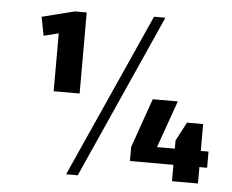

<svg xmlns="http://www.w3.org/2000/svg" viewBox="-51 -770 1015 840"><g transform="rotate(5 456.0 -350.0)"><path d="M297 -347H183V-634L214 -609L118 -585L102 -667L245 -703H297ZM592 -710H642L320 10H269ZM542 -134 618 -350H728L644 -113L582 -143H881V-72H542ZM733 -179 776 -261H847V0H733Z"/></g></svg>

Font: Pathway Extreme 72pt
Style: Bold
Weight: 700
Designer: Eduardo Rodriguez Tunni
Foundry: Eduardo Rodriguez Tunni
Version: Version 1.001;gftools[0.9.26]